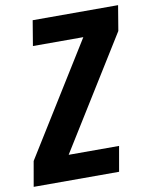

<svg xmlns="http://www.w3.org/2000/svg" viewBox="-85 -797 679 859"><g transform="rotate(-10 254.5 -367.5)"><path d="M-2 0 18 -114 333 -621H104L123 -735H511L492 -621L177 -114H406L386 0Z"/></g></svg>

Font: iosevka_custom_sans_ss08 Heavy
Style: Italic
Weight: 900
Italic angle: -10°
Designer: Belleve Invis
Foundry: Belleve Invis
Version: Version 10.3.0; ttfautohint (v1.8.3)